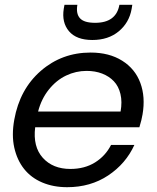

<svg xmlns="http://www.w3.org/2000/svg" viewBox="-20 -778 660 807"><path d="M344.2 -480Q298.8 -480 257.8 -460.4Q216.8 -440.9 185.3 -401.6Q153.8 -362.3 140.1 -309.1H486.8Q494.1 -350.1 486.3 -382.8Q478.5 -415.5 458.5 -436.5Q438.5 -457.5 409.2 -468.8Q379.9 -480 344.2 -480ZM544.9 -168.9Q508.8 -89.8 434.6 -40.5Q360.4 8.8 262.2 8.8Q204.1 8.8 157.5 -11Q110.8 -30.8 81.3 -67.9Q51.8 -105 40 -157.5Q28.3 -210 40 -274.9Q63 -403.3 151.6 -480.2Q240.2 -557.1 360.8 -557.1Q439 -557.1 493.4 -522.9Q547.9 -488.8 569.8 -429.7Q591.8 -370.6 579.1 -296.9Q575.7 -275.4 565.9 -243.2H127.9Q117.7 -161.6 159.9 -114.7Q202.1 -67.9 275.9 -67.9Q335.4 -67.9 379.4 -95.2Q423.3 -122.6 446.8 -168.9ZM533.2 -740.2Q522.9 -682.6 479 -646.2Q435.1 -609.9 368.2 -609.9Q301.3 -609.9 270 -646.7Q238.8 -683.6 248 -741.2L251 -757.8H305.2Q298.8 -720.2 316.2 -701.2Q333.5 -682.1 379.9 -682.1Q468.3 -682.1 481.9 -757.8H536.1Z"/></svg>

Font: Poppins
Style: Italic
Weight: 400
Italic angle: -10°
Designer: Ninad Kale (Devanagari), Jonny Pinhorn (Latin)
Foundry: Indian Type Foundry
Version: Version 3.200;PS 1.000;hotconv 16.6.54;makeotf.lib2.5.65590